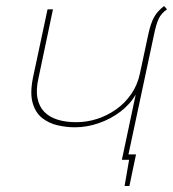

<svg xmlns="http://www.w3.org/2000/svg" viewBox="-20 -531 575 638"><path d="M399 -18 395 0H409L394 87H410L432 -18ZM385 0H403L492 -417Q499 -451 507.5 -469Q516 -487 535 -500L525 -511Q514 -502 506 -493.5Q498 -485 492 -474Q486 -463 481.5 -449.5Q477 -436 473 -418L445 -287Q437 -249 416.5 -219Q396 -189 366.5 -168Q337 -147 303 -136Q269 -125 233 -125Q198 -125 171 -133.5Q144 -142 127 -159.5Q110 -177 104.5 -205Q99 -233 108 -272L156 -500H138L90 -275Q79 -222 88.5 -189Q98 -156 120.5 -138.5Q143 -121 172 -114.5Q201 -108 229 -108Q268 -108 307.5 -121.5Q347 -135 379.5 -159.5Q412 -184 431 -217Z"/></svg>

Font: Advent Pro Thin
Style: Italic
Weight: 250
Italic angle: -12°
Version: Version 3.000